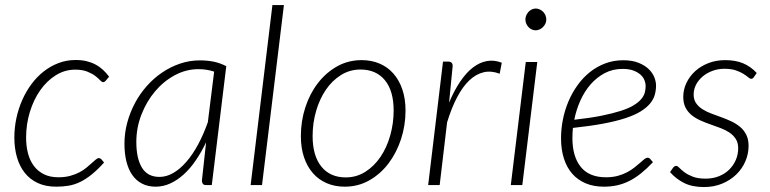

<svg xmlns="http://www.w3.org/2000/svg" viewBox="-20 -748 3112 776"><path d="M400.5 -91Q374 -61.5 350.2 -42.5Q326.5 -23.5 303.8 -12.5Q281 -1.5 257.5 2.5Q234 6.5 207.5 6.5Q164.5 6.5 132.8 -8.2Q101 -23 80 -49.5Q59 -76 48.5 -112.5Q38 -149 38 -192Q38 -231.5 46.2 -270.2Q54.5 -309 70 -344Q85.5 -379 107.5 -408.5Q129.5 -438 157 -459.5Q184.5 -481 216.8 -493.2Q249 -505.5 285.5 -505.5Q310 -505.5 329.8 -500.8Q349.5 -496 366 -487.2Q382.5 -478.5 396 -466Q409.5 -453.5 421 -438L407 -421.5Q402.5 -416 396.5 -416Q391.5 -416 384.2 -424Q377 -432 364.8 -441.2Q352.5 -450.5 333 -458.5Q313.5 -466.5 284 -466.5Q242 -466.5 205.8 -444Q169.5 -421.5 142.8 -383.5Q116 -345.5 100.8 -295.8Q85.5 -246 85.5 -192Q85.5 -157.5 93.2 -128Q101 -98.5 117.2 -77Q133.5 -55.5 158 -43.5Q182.5 -31.5 216 -31.5Q242.5 -31.5 263.5 -37.2Q284.5 -43 300.8 -51.5Q317 -60 329.2 -70.2Q341.5 -80.5 351 -89Q360.5 -97.5 367.2 -103.2Q374 -109 379.5 -109Q385 -109 390 -104L400.5 -91Z M836 0H813Q803 0 799.5 -5.5Q796 -11 796 -18L813 -173Q794 -133 771.2 -99.8Q748.5 -66.5 722.5 -43Q696.5 -19.5 668 -6.5Q639.5 6.5 609 6.5Q578 6.5 554.2 -5.8Q530.5 -18 514.8 -40.5Q499 -63 491 -95Q483 -127 483 -167Q483 -210.5 494.2 -252.2Q505.5 -294 525.5 -331.5Q545.5 -369 573.5 -400.5Q601.5 -432 635.5 -455Q669.5 -478 708 -491Q746.5 -504 787.5 -504Q817 -504 843.2 -498.8Q869.5 -493.5 894.5 -480.5ZM624.5 -33Q653 -33 680.5 -49Q708 -65 733.2 -94Q758.5 -123 780.5 -163.8Q802.5 -204.5 820 -254L845.5 -458.5Q816 -468.5 782 -468.5Q732 -468.5 686.5 -444Q641 -419.5 606.5 -378.5Q572 -337.5 551.5 -284.5Q531 -231.5 531 -174.5Q531 -107.5 553.8 -70.2Q576.5 -33 624.5 -33Z M993 0 1081 -727.5H1127.5L1039 0Z M1377.5 -31Q1421 -31 1456.8 -53.8Q1492.5 -76.5 1518 -114.2Q1543.5 -152 1557.2 -200.8Q1571 -249.5 1571 -301Q1571 -381 1535.5 -424Q1500 -467 1437 -467Q1393.5 -467 1357.8 -444.5Q1322 -422 1296.8 -384.8Q1271.5 -347.5 1257.5 -299Q1243.5 -250.5 1243.5 -198Q1243.5 -118.5 1278.8 -74.8Q1314 -31 1377.5 -31ZM1373.5 6.5Q1333.5 6.5 1300.8 -7.5Q1268 -21.5 1244.8 -48Q1221.5 -74.5 1208.8 -112.2Q1196 -150 1196 -198Q1196 -258.5 1214 -314Q1232 -369.5 1264.8 -412Q1297.5 -454.5 1342.5 -479.8Q1387.5 -505 1441.5 -505Q1481.5 -505 1514.2 -491Q1547 -477 1570.2 -450.5Q1593.5 -424 1606.2 -386.2Q1619 -348.5 1619 -301.5Q1619 -241 1600.8 -185.5Q1582.5 -130 1550 -87.2Q1517.5 -44.5 1472.5 -19Q1427.5 6.5 1373.5 6.5Z M1710.5 0 1770.5 -499H1792Q1809.5 -499 1809.5 -481L1795 -333Q1815.5 -382 1839.8 -418Q1864 -454 1891.2 -475Q1918.5 -496 1948 -501.2Q1977.5 -506.5 2008 -494.5L1999.5 -450Q1965.5 -463 1935 -456Q1904.5 -449 1877.5 -423.8Q1850.5 -398.5 1827.8 -355.5Q1805 -312.5 1787 -253.5L1757 0Z M2151.5 -497.5 2091 0H2044.5L2105 -497.5ZM2188 -669Q2188 -660 2184.2 -652.2Q2180.5 -644.5 2174.5 -638.5Q2168.5 -632.5 2160.8 -629Q2153 -625.5 2145 -625.5Q2136.5 -625.5 2129 -629Q2121.5 -632.5 2116 -638.5Q2110.5 -644.5 2107 -652.2Q2103.5 -660 2103.5 -669Q2103.5 -678 2107 -686Q2110.5 -694 2116.2 -700.2Q2122 -706.5 2129.5 -710Q2137 -713.5 2145.5 -713.5Q2153.5 -713.5 2161.2 -710Q2169 -706.5 2175 -700.5Q2181 -694.5 2184.5 -686.2Q2188 -678 2188 -669Z M2631.5 -402.5Q2631.5 -382 2626 -363.5Q2620.5 -345 2606.5 -328.5Q2592.5 -312 2568.5 -297.2Q2544.5 -282.5 2507 -270.2Q2469.5 -258 2417.5 -248.2Q2365.5 -238.5 2295.5 -231Q2294.5 -220.5 2294 -210.2Q2293.5 -200 2293.5 -190Q2293.5 -115.5 2327.2 -73.5Q2361 -31.5 2429 -31.5Q2455.5 -31.5 2476.8 -37.2Q2498 -43 2514.8 -52Q2531.5 -61 2544.2 -71Q2557 -81 2567 -90Q2577 -99 2584.2 -104.8Q2591.5 -110.5 2597.5 -110.5Q2603.5 -110.5 2608 -105.5L2619 -92.5Q2594.5 -66.5 2571.2 -47.8Q2548 -29 2524.2 -17Q2500.5 -5 2475 0.8Q2449.5 6.5 2420.5 6.5Q2379 6.5 2346.8 -7.2Q2314.5 -21 2292.5 -46.2Q2270.5 -71.5 2259 -107.8Q2247.5 -144 2247.5 -189Q2247.5 -226.5 2255 -264.5Q2262.5 -302.5 2277.2 -337.5Q2292 -372.5 2313.8 -403Q2335.5 -433.5 2363.5 -456Q2391.5 -478.5 2425.5 -491.5Q2459.5 -504.5 2499 -504.5Q2535.5 -504.5 2560.8 -494.2Q2586 -484 2601.8 -468.8Q2617.5 -453.5 2624.5 -435.8Q2631.5 -418 2631.5 -402.5ZM2496.5 -469.5Q2456.5 -469.5 2424.2 -452.5Q2392 -435.5 2367.2 -407.2Q2342.5 -379 2325.8 -341.8Q2309 -304.5 2301 -264Q2364.5 -271 2410.5 -280.2Q2456.5 -289.5 2488.5 -299.8Q2520.5 -310 2540.2 -322Q2560 -334 2571 -346.8Q2582 -359.5 2585.8 -373Q2589.5 -386.5 2589.5 -401Q2589.5 -411.5 2584.8 -423.8Q2580 -436 2569 -446Q2558 -456 2540.2 -462.8Q2522.5 -469.5 2496.5 -469.5Z M3027 -436.5Q3023 -429.5 3016 -429.5Q3011 -429.5 3003.8 -435.8Q2996.5 -442 2984.2 -449.8Q2972 -457.5 2953.5 -463.8Q2935 -470 2907.5 -470Q2882 -470 2859.2 -461.5Q2836.5 -453 2819.8 -438.8Q2803 -424.5 2793.2 -405.8Q2783.5 -387 2783.5 -366Q2783.5 -345.5 2793 -331.5Q2802.5 -317.5 2818.2 -307.2Q2834 -297 2853.8 -289.5Q2873.5 -282 2894.5 -274.5Q2915.5 -267 2935.2 -257.8Q2955 -248.5 2970.8 -235.5Q2986.5 -222.5 2996 -203.8Q3005.5 -185 3005.5 -158.5Q3005.5 -126.5 2992.8 -96.5Q2980 -66.5 2956.2 -43.2Q2932.5 -20 2899.2 -6Q2866 8 2825 8Q2777 8 2744.2 -8.8Q2711.5 -25.5 2688 -52.5L2700 -69.5Q2705.5 -77.5 2713.5 -77.5Q2718.5 -77.5 2726 -69.5Q2733.5 -61.5 2746.5 -51.8Q2759.5 -42 2780 -34Q2800.5 -26 2831.5 -26Q2861.5 -26 2885.8 -35.8Q2910 -45.5 2927.2 -62.5Q2944.5 -79.5 2954 -101.8Q2963.5 -124 2963.5 -149Q2963.5 -171 2954 -186Q2944.5 -201 2928.8 -211.8Q2913 -222.5 2893.2 -230Q2873.5 -237.5 2852.5 -244.8Q2831.5 -252 2811.8 -260.8Q2792 -269.5 2776.2 -282Q2760.5 -294.5 2751 -312.5Q2741.5 -330.5 2741.5 -356.5Q2741.5 -385.5 2754 -412.2Q2766.5 -439 2789 -459.8Q2811.5 -480.5 2842.8 -492.8Q2874 -505 2911 -505Q2953 -505 2983.8 -492Q3014.5 -479 3038.5 -453Z"/></svg>

Font: Lato Light
Style: Italic
Weight: 300
Italic angle: -7°
Designer: Lukasz Dziedzic
Foundry: tyPoland Lukasz Dziedzic
Version: Version 2.007; 2014-02-27